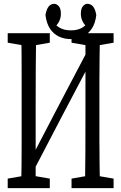

<svg xmlns="http://www.w3.org/2000/svg" viewBox="-20 -909 629 996"><path d="M89.8 66.9Q91.3 5.9 91.8 -55.4Q92.3 -116.7 92.3 -179.7Q92.3 -242.7 92.3 -305.2V-364.3Q92.3 -426.8 92.3 -488.8Q92.3 -550.8 92 -613.3Q91.8 -675.8 89.8 -736.8H167.5Q166 -646 165.5 -552.2Q165 -458.5 165 -364.3V66.9ZM420.9 66.9Q422.4 -23.9 422.9 -119.9Q423.3 -215.8 423.3 -327.6V-736.8H498.5Q497.6 -676.8 496.6 -614.7Q495.6 -552.7 495.6 -490.2Q495.6 -427.7 495.6 -364.3V-305.2Q495.6 -244.1 495.6 -181.6Q495.6 -119.1 496.6 -57.1Q497.6 4.9 498.5 66.9ZM20 66.9V17.6L121.6 0H136.7L238.3 17.6V66.9ZM20 -687.5V-736.8H238.3V-687.5L136.7 -669.9H121.6ZM351.1 66.9V17.6L451.7 0H467.3L569.3 17.6V66.9ZM351.1 -687.5V-736.8H569.3V-687.5L467.3 -669.9H451.7ZM123.5 35.2 113.3 -50.8H122.6L293.9 -379.4L465.8 -706.5L476.1 -618.2H465.8L293.9 -291.5ZM347.7 -706.1Q314.5 -706.1 286.1 -719.2Q257.8 -732.4 239.5 -760Q221.2 -787.6 215.8 -831.1Q220.2 -858.4 231.4 -873.8Q242.7 -889.2 261.7 -889.2Q273.4 -889.2 284.7 -877.2Q295.9 -865.2 295.9 -837.4Q295.9 -814.9 285.2 -794.9Q274.4 -774.9 253.4 -760.7L242.7 -810.1Q264.2 -780.3 288.1 -765.9Q312 -751.5 347.7 -751.5Q383.3 -751.5 406.7 -765.6Q430.2 -779.8 452.6 -810.1L441.9 -760.7Q420.9 -774.9 410.2 -794.9Q399.4 -814.9 399.4 -837.4Q399.4 -864.7 410.2 -877Q420.9 -889.2 432.6 -889.2Q452.6 -889.2 463.9 -873.8Q475.1 -858.4 479.5 -831.1Q474.6 -787.6 455.8 -760Q437 -732.4 409.4 -719.2Q381.8 -706.1 347.7 -706.1Z"/></svg>

Font: Scarab Serif
Style: Regular
Weight: 400
Designer: John Roberts
Foundry: Scarab
Version: 1.0